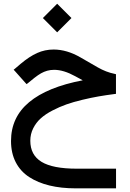

<svg xmlns="http://www.w3.org/2000/svg" viewBox="-20 -671 698 1030"><path d="M210 -574.2 286.6 -650.9 363.3 -574.2 286.6 -497.6ZM423.8 -240.2 383.3 -262.2Q321.3 -296.4 270.5 -296.4Q250.5 -296.4 233.2 -291.5Q215.8 -286.6 200 -277.6Q184.1 -268.6 164.1 -252.9L129.9 -225.1L122.6 -219.7L116.2 -226.6L60.1 -289.6L53.2 -296.9L61 -303.2L90.8 -328.6Q137.2 -367.7 179 -386.5Q220.7 -405.3 267.6 -405.3Q338.9 -405.3 412.1 -362.8L504.4 -309.6Q548.8 -284.2 594.2 -274.9L602.1 -272.9V-265.1V-176.3V-167.5L593.8 -166.5Q548.3 -160.6 509 -153.8Q469.7 -147 422.4 -135.7Q375 -124.5 336.9 -111.1Q298.8 -97.7 261.2 -78.1Q223.6 -58.6 198.5 -35.9Q173.3 -13.2 158 17.6Q142.6 48.3 142.6 84Q142.6 160.6 202.9 197.3Q263.2 233.9 391.6 233.9H592.8H602.5V243.7V329.6V339.4H592.8H385.7Q308.1 339.4 245.6 324.2Q183.1 309.1 136.5 278.8Q89.8 248.5 64.5 199.5Q39.1 150.4 39.1 85.4Q39.1 -42 136.5 -123Q233.9 -204.1 423.8 -240.2Z"/></svg>

Font: Shabnam Medium WOL
Style: Medium-WOL
Weight: 500
Foundry: DejaVu fonts team - Redesigned by Saber Rastikerdar - Based on Vazir font
Version: Version 5.0.0